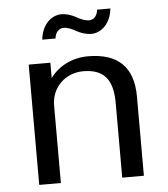

<svg xmlns="http://www.w3.org/2000/svg" viewBox="-51 -748 697 795"><g transform="rotate(-5 297.5 -351.0)"><path d="M170 -323C170 -396 227 -453 302 -453C387 -453 425 -409 425 -311V0H515V-329C515 -452 452 -513 327 -513C263 -513 204 -484 170 -436V-500H80V0H170ZM382 -702C379 -675 364 -661 345 -661C329 -661 309 -669 291 -680C270 -691 249 -696 233 -696C191 -696 151 -660 145 -598H200C203 -625 218 -639 238 -639C253 -639 273 -631 291 -620C312 -609 334 -604 349 -604C391 -604 431 -640 437 -702Z"/></g></svg>

Font: Perun
Style: Regular
Weight: 400
Foundry: Copyright (c) Stefan Peev, Context Ltd, 2016
Version: Version 1.089